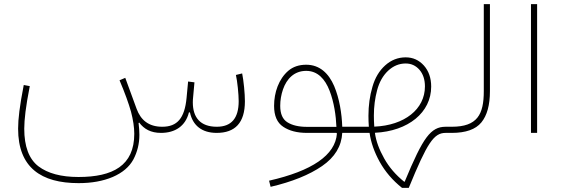

<svg xmlns="http://www.w3.org/2000/svg" viewBox="-20 -634 2686 916"><path d="M748 0C815.9 0 865.2 -32.7 881.3 -97.7H886.2C899.4 -35.6 942.9 0 1013.7 0C1101.6 0 1148.4 -47.9 1148.4 -150.9C1148.4 -169.9 1147 -192.4 1144.5 -218.3C1142.1 -244.1 1138.7 -265.6 1135.3 -283.7L1105.5 -276.4C1108.9 -260.3 1112.3 -239.7 1114.7 -214.8C1117.2 -189.9 1118.7 -168.5 1118.7 -151.4C1118.7 -69.8 1084 -29.3 1014.2 -29.3C936 -29.3 899.9 -73.2 899.9 -145.5C899.9 -153.8 900.4 -162.1 901.4 -171.4L907.7 -241.2L877.4 -245.1L870.1 -167C860.8 -69.8 825.7 -29.3 753.9 -29.3C689 -29.3 651.4 -61.5 631.8 -114.7L577.6 -262.7L550.3 -251C576.2 -189.9 594.2 -139.6 605 -101.1C615.2 -62 620.6 -26.9 620.6 4.4C620.6 156.7 517.6 210.4 354.5 210.4C272 210.4 208 193.4 163.1 159.2C118.2 124.5 95.7 64.9 95.7 -20C95.7 -42 97.7 -68.8 101.6 -100.6C105.5 -132.3 112.3 -172.9 122.1 -223.1L93.3 -228.5C73.7 -127.4 66.4 -66.9 66.4 -20C66.4 165.5 176.3 239.7 355 239.7C417 239.7 471.2 230 517.6 210.4C564 190.4 596.7 162.6 616.2 127C635.3 90.8 645 51.8 645 9.3C645 -8.3 643.6 -26.9 641.1 -46.9L644 -49.3C667.5 -18.1 699.7 0 748 0Z M1587.4 2.9C1580.1 106.4 1468.3 181.6 1263.7 228L1271 257.3C1373.5 233.4 1455.6 200.2 1516.6 158.2C1577.6 116.2 1609.4 63.5 1612.8 0H1661.6V-29.3H1612.8C1610.8 -91.3 1599.6 -163.6 1574.2 -223.6C1548.3 -283.7 1505.4 -325.2 1440.9 -325.2C1406.2 -325.2 1377.9 -315.4 1355.5 -296.4C1310.1 -257.3 1287.6 -193.4 1287.6 -128.9C1287.6 -81.5 1302.2 -48.3 1331.1 -29.3C1359.9 -9.8 1397.9 0 1444.3 0H1585ZM1444.3 -28.8C1405.3 -28.8 1374.5 -36.1 1351.6 -50.3C1328.6 -64.5 1316.9 -90.3 1316.9 -128.9C1316.9 -155.8 1321.3 -181.6 1330.1 -207.5C1347.7 -258.3 1383.8 -295.9 1440.9 -295.9C1495.6 -295.9 1530.8 -256.8 1552.2 -201.7C1573.7 -146.5 1583 -81.1 1585 -28.8Z M1915.5 -360.4C1878.9 -360.4 1846.2 -347.7 1817.9 -322.3C1789.6 -296.9 1769 -262.7 1756.8 -219.7C1744.1 -176.8 1737.8 -130.9 1737.8 -81.5C1737.8 -64.9 1738.3 -47.4 1739.7 -29.3H1661.6C1655.3 -29.3 1651.9 -24.4 1651.9 -14.6C1651.9 -4.9 1655.3 0 1661.6 0H1743.2C1749.5 45.4 1765.6 91.3 1791.5 138.2C1817.4 184.6 1852.5 226.1 1897.9 262.2H1930.2C2018.6 46.4 2049.8 0 2106 0H2135.3V-29.3H2106C2070.3 -29.3 2043.5 -16.1 2015.1 21.5C1986.8 59.1 1955.1 125.5 1910.6 232.9H1908.2C1868.7 201.2 1836.9 164.6 1813 122.1C1789.1 79.6 1773.9 39.1 1768.6 -0.5C1928.2 -8.3 2037.1 -97.7 2037.1 -220.7C2037.1 -261.7 2025.4 -295.4 2002.4 -321.3C1979 -347.2 1950.2 -360.4 1915.5 -360.4ZM1765.6 -29.8C1764.2 -48.3 1763.7 -65.9 1763.7 -83C1763.7 -125.5 1769 -165.5 1779.3 -204.1C1789.6 -242.7 1807.1 -273.4 1831.5 -296.4C1856 -319.3 1883.8 -331.1 1915.5 -331.1C1941.4 -331.1 1963.4 -321.3 1981 -301.3C1998.5 -281.2 2007.3 -254.4 2007.3 -221.7C2007.3 -113.3 1910.2 -35.6 1765.6 -29.8Z M2135.3 -29.3C2127.9 -29.3 2125.5 -22 2125.5 -14.6C2125.5 -7.3 2127.9 0 2135.3 0C2202.1 0 2249 -16.6 2276.4 -49.8C2303.7 -83 2317.4 -132.8 2317.4 -199.2V-614.3H2288.1V-199.2C2288.1 -87.9 2257.3 -29.3 2135.3 -29.3Z M2542.5 -614.3H2513.2V0H2542.5Z"/></svg>

Font: Estedad Thin
Style: Regular
Weight: 100
Designer: Amin Abedi
Version: Version 7.3